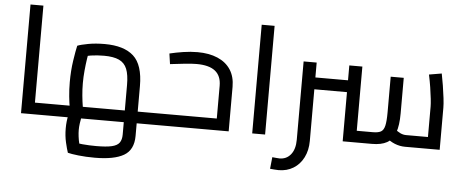

<svg xmlns="http://www.w3.org/2000/svg" viewBox="-58 -863 3045 1260"><g transform="rotate(5 1464.5 -233.5)"><path d="M180 0V-77H301V0ZM95 0V-716H180V0ZM301 0V-77Q314 -77 317.5 -67Q321 -57 321 -39Q321 -22 317.5 -11Q314 0 301 0Z M301 0V-77H849L772 -6V-245Q772 -312 756.5 -350.5Q741 -389 704.5 -406Q668 -423 605 -423Q560 -423 519.5 -417Q479 -411 455 -401L507 -453Q501 -430 495.5 -393.5Q490 -357 486 -315Q482 -273 482 -232Q482 -190 486 -149.5Q490 -109 495 -79.5Q500 -50 502 -38L421 -15Q417 -28 411 -60.5Q405 -93 400.5 -137.5Q396 -182 396 -232Q396 -306 406 -372.5Q416 -439 424 -473Q446 -482 494.5 -491Q543 -500 603 -500Q730 -500 793.5 -442.5Q857 -385 857 -245V0ZM602 249Q543 249 494.5 243.5Q446 238 424 232Q416 209 406 166Q396 123 396 74Q396 26 405.5 -13.5Q415 -53 421 -66L499 -35Q496 -27 492 -8Q488 11 485 34Q482 57 482 76Q482 96 485 120Q488 144 493.5 166Q499 188 505 205L448 157Q471 164 515 168Q559 172 605 172Q672 172 708 163.5Q744 155 758 135Q772 115 772 82V-77H857V83Q857 175 793.5 212Q730 249 602 249ZM857 0V-77H965V0ZM965 0V-77Q977 -77 981 -67Q985 -57 985 -39Q985 -22 981 -11Q977 0 965 0ZM301 0Q288 0 284.5 -11Q281 -22 281 -39Q281 -57 284.5 -67Q288 -77 301 -77Z M965 0V-77H1404L1378 -54V-293Q1378 -358 1337.5 -390Q1297 -422 1215 -422Q1189 -422 1141.5 -417.5Q1094 -413 1041 -406L1031 -475Q1072 -485 1120.5 -492.5Q1169 -500 1215 -500Q1291 -500 1347 -476Q1403 -452 1433 -406Q1463 -360 1463 -293V0ZM965 0Q952 0 948.5 -11Q945 -22 945 -39Q945 -57 948.5 -67Q952 -77 965 -77Z M1618 0V-716H1703V0Z M2625 0Q2590 0 2556.5 -13.5Q2523 -27 2491 -55L2547 -113Q2569 -94 2587.5 -85.5Q2606 -77 2625 -77H2804L2769 -41V-278Q2769 -295 2765.5 -328Q2762 -361 2755.5 -402.5Q2749 -444 2740 -486L2823 -500Q2830 -465 2837 -422Q2844 -379 2848.5 -340Q2853 -301 2853 -278V0ZM1999 -324V-402H2214V-324ZM2214 0V-500H2300V0ZM2300 0V-77H2407Q2441 -77 2459 -87Q2477 -97 2484 -127Q2491 -157 2491 -215V-450H2577V-215Q2577 -136 2559.5 -88.5Q2542 -41 2505 -20.5Q2468 0 2407 0ZM1811 225Q1798 225 1783.5 223.5Q1769 222 1755 221L1763 144Q1777 145 1789.5 146.5Q1802 148 1811 148Q1857 148 1885 113Q1913 78 1913 16V-500H1999V16Q1999 78 1975 125.5Q1951 173 1908.5 199Q1866 225 1811 225Z"/></g></svg>

Font: Cairo Medium
Style: Regular
Weight: 500
Designer: Mohamed Gaber, Accademia di Belle Arti di Urbino
Foundry: Kief Type Foundry, Accademia di Belle Arti di Urbino
Version: Version 3.117